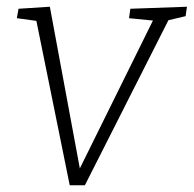

<svg xmlns="http://www.w3.org/2000/svg" viewBox="-20 -548 575 570"><path d="M367 -522 535 -528 531 -500 480 -488 232 2H187L88 -486L30 -494L35 -522L128 -528L217 -48L434 -487L363 -494Z"/></svg>

Font: Bitter Pro Light
Style: Italic
Weight: 300
Italic angle: -9°
Designer: Sol Matas, and Bitter project Authors
Foundry: Sol Matas
Version: Version 1.010